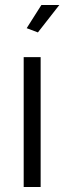

<svg xmlns="http://www.w3.org/2000/svg" viewBox="-20 -750 258 770"><path d="M75 0V-521H143V0ZM132 -620 87 -637 146 -730H218Z"/></svg>

Font: Raleway
Style: Regular
Weight: 400
Designer: Matt McInerney, Pablo Impallari, Rodrigo Fuenzalida
Foundry: Matt McInerney, Pablo Impallari, Rodrigo Fuenzalida
Version: Version 4.101;RELEASE